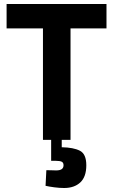

<svg xmlns="http://www.w3.org/2000/svg" viewBox="-20 -700 566 961"><path d="M195 0V-558H13V-680H513V-558H333V0ZM301 241Q278 241 251.5 237.5Q225 234 208 230L212 152Q213 152 224 152Q235 152 246.5 152.5Q258 153 260 153Q280 153 289 146.5Q298 140 298 127Q298 114 289 109.5Q280 105 260 105H236V-1H289V37Q348 38 380 54.5Q412 71 412 127Q412 185 382 213Q352 241 301 241Z"/></svg>

Font: Titillium Web SemiBold
Style: Regular
Weight: 600
Designer: Mohamed Gaber, Accademia di Belle Arti di Urbino
Foundry: Kief Type Foundry, Accademia di Belle Arti di Urbino
Version: Version 3.000; ttfautohint (v1.8.4)